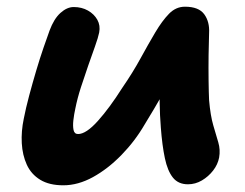

<svg xmlns="http://www.w3.org/2000/svg" viewBox="-20 -541 732 573"><path d="M169 12Q127 12 100 -4.5Q73 -21 60 -49.5Q47 -78 45 -113.5Q43 -149 51 -187Q57 -218 67 -255.5Q77 -293 88 -330Q99 -367 110 -399Q121 -431 128 -450Q141 -485 160.5 -502.5Q180 -520 200 -520Q224 -520 242.5 -509.5Q261 -499 270.5 -482Q280 -465 276 -444Q273 -429 263.5 -402.5Q254 -376 243 -344.5Q232 -313 221.5 -280.5Q211 -248 205 -218Q201 -200 199 -182.5Q197 -165 199.5 -153Q202 -141 213 -141Q237 -141 272 -180Q307 -219 345 -279Q376 -324 399.5 -367Q423 -410 443.5 -444.5Q464 -479 484.5 -500Q505 -521 532 -521Q573 -521 589.5 -498.5Q606 -476 604 -442Q603 -415 602.5 -376.5Q602 -338 602.5 -300.5Q603 -263 604 -242Q608 -196 616.5 -167Q625 -138 631.5 -116Q638 -94 634 -71Q630 -50 616 -32Q602 -14 582.5 -2.5Q563 9 541 9Q512 9 496 -11Q480 -31 472 -69Q464 -107 460 -160Q457 -197 456.5 -235Q456 -273 457 -310Q458 -347 460 -379L514 -352Q507 -336 494 -312Q481 -288 461.5 -253.5Q442 -219 412 -170Q383 -120 342.5 -78.5Q302 -37 257.5 -12.5Q213 12 169 12Z"/></svg>

Font: Shantell Sans
Style: Bold Italic
Weight: 700
Italic angle: -11°
Designer: Stephen Nixon, Anya Danilova, Shantell Martin
Foundry: Arrow Type
Version: Version 1.011;[c5ecc13dd]